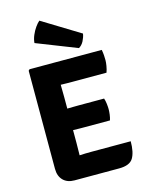

<svg xmlns="http://www.w3.org/2000/svg" viewBox="-137 -1022 846 1107"><g transform="rotate(-15 286.5 -468.0)"><path d="M538 -131Q538 -65 517.2 -31Q496.5 3 433 3H167Q124 3 99.5 -22Q75 -47 75 -90.5V-676L82 -683H513Q516.5 -665 517.5 -649.2Q518.5 -633.5 518.5 -620Q518.5 -606.5 515.2 -586.8Q512 -567 505.5 -549H301Q290 -549 271.2 -549.2Q252.5 -549.5 232.5 -550Q232.5 -529.5 233 -513.2Q233.5 -497 233.5 -477V-407.5Q253.5 -408 272 -408.2Q290.5 -408.5 301 -408.5H453.5Q458.5 -394 460.8 -375Q463 -356 463 -343Q463 -329.5 460.8 -311.5Q458.5 -293.5 453.5 -278H301Q290.5 -278 272 -278.2Q253.5 -278.5 233.5 -279V-202Q233.5 -182.5 233 -166.2Q232.5 -150 232.5 -130V-129Q249.5 -130 267.5 -130.5Q285.5 -131 306.5 -131ZM209 -939 433 -802Q429.5 -780.5 418.5 -759.2Q407.5 -738 389 -727L148.5 -821.5Q150 -844 160 -867.5Q170 -891 183.5 -910Q197 -929 209 -939Z"/></g></svg>

Font: Signika SC
Style: Bold
Weight: 700
Designer: Anna Giedryś
Foundry: Anna Giedryś
Version: Version 2.000; ttfautohint (v1.8.3) -l 8 -r 50 -G 200 -x 9 -